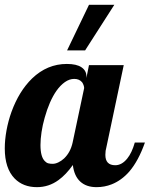

<svg xmlns="http://www.w3.org/2000/svg" viewBox="-33 -770 621 796"><path d="M335.9 -750H440.9L319.8 -561H245.1ZM27.8 -29.8Q-13.2 -71.8 -13.2 -154.8Q-13.2 -189.9 -6.1 -229Q1 -268.1 14.6 -306.2Q45.9 -392.1 100.1 -444.8Q162.6 -504.9 244.1 -504.9Q284.7 -504.9 304.9 -491Q325.2 -477.1 325.2 -454.1V-446.8L335.9 -500H480L408.2 -160.2Q403.8 -145.5 403.8 -127.9Q403.8 -85 444.8 -85Q472.2 -85 494.6 -112.8Q513.7 -136.2 525.9 -179.2H567.9Q541 -103 502.9 -58.6Q470.7 -22 430.2 -5.9Q400.4 5.9 367.2 5.9Q324.7 5.9 299.6 -17.3Q274.4 -40.5 269 -85.9Q240.7 -45.9 209.5 -23.4Q169.4 5.9 120.1 5.9Q63 5.9 27.8 -29.8ZM232.9 -113.3Q259.3 -138.7 268.1 -179.2L315.9 -404.8Q315.9 -409.7 313.7 -416.3Q311.5 -422.9 307.6 -428.7Q295.9 -442.9 274.9 -442.9Q254.9 -442.9 236.1 -429.7Q217.3 -416.5 200.7 -393.1Q171.4 -350.6 152.3 -282.2Q143.6 -252 139.2 -222.4Q134.8 -192.9 134.8 -168.9Q134.8 -119.1 153.3 -101.6Q159.7 -94.7 167.5 -92.8Q175.3 -90.8 185.1 -90.8Q196.3 -90.8 208.7 -96.7Q221.2 -102.5 232.9 -113.3Z"/></svg>

Font: Pattaya
Style: Regular
Weight: 400
Designer: Pablo Impallari / Thai characters Designed by Thanarat Vachiruckul and Suppakit Chalermlarp
Foundry: Pablo Impallari
Version: Version 2.000